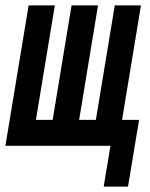

<svg xmlns="http://www.w3.org/2000/svg" viewBox="-34 -540 554 711"><path d="M350 151 375 0H-14L72 -520H169L99 -96H161L231 -520H329L259 -96H321L391 -520H488L418 -96H481L440 151Z"/></svg>

Font: Iosevka Term Curly Oblique
Style: Bold
Weight: 700
Italic angle: -9°
Designer: Belleve Invis
Foundry: Belleve Invis
Version: Version 32.3.0